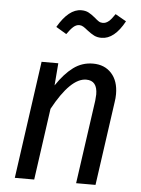

<svg xmlns="http://www.w3.org/2000/svg" viewBox="-54 -815 631 858"><g transform="rotate(5 261.0 -386.0)"><path d="M463 -412Q463 -394 460 -376L407 0H320L373 -375Q375 -395 375 -403Q375 -465 325 -465Q255 -465 177 -321L132 0H45L119 -527H194L186 -427Q222 -481 261 -510Q300 -539 349 -539Q401 -539 432 -505Q463 -471 463 -412ZM311 -685Q299 -695 290.5 -700Q282 -705 273 -705Q259 -705 246.5 -694Q234 -683 218 -660L171 -688Q220 -772 276 -772Q295 -772 308.5 -765Q322 -758 339 -744Q350 -734 358 -729Q366 -724 376 -724Q390 -724 402.5 -734.5Q415 -745 430 -768L479 -740Q434 -657 376 -657Q357 -657 343 -664Q329 -671 311 -685Z"/></g></svg>

Font: Fira Sans Condensed
Style: Italic
Weight: 400
Width: 3
Italic angle: -8°
Designer: bBox Type GmbH & Carrois Corporate GbR & Edenspiekermann AG
Foundry: bBox Type GmbH & Carrois Corporate GbR & Edenspiekermann AG
Version: Version 4.301